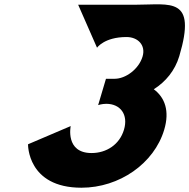

<svg xmlns="http://www.w3.org/2000/svg" viewBox="-20 -862 884 897"><path d="M433.3 -639C433.3 -639 467.2 -689 571.2 -689C624.2 -689 661.8 -651 646.1 -598C628.2 -538 566.1 -494 516.1 -494H475.1L438.5 -371C438.5 -371 456.3 -377 476.3 -377C542.3 -377 580.4 -327 559.2 -256C538.4 -186 476.8 -147 407.8 -147C283.8 -147 310.3 -273 310.3 -273L111 -188C111 -188 106.5 15 360.5 15C537.5 15 700.2 -98 747.2 -256C773.1 -343 750.9 -406 698.5 -445C753.9 -480 797.4 -532 817.7 -600C900.7 -879 775.1 -840 618.1 -840H345.1Z"/></svg>

Font: Hussar
Style: BdOblThree
Weight: 700
Foundry: Cannot Into Space Fonts
Version: Version 2.00